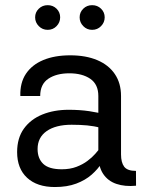

<svg xmlns="http://www.w3.org/2000/svg" viewBox="-20 -733 566 758"><path d="M257.1 -514.6Q195.8 -514.6 151 -496Q106.2 -477.3 82.4 -441.7Q58.6 -406 60.3 -354H138.7Q138.7 -400.6 170.8 -422.1Q202.9 -443.6 253.7 -443.6Q304.7 -443.6 336.4 -421.9Q368.2 -400.1 368.2 -354V-123Q368.2 -75.2 387.1 -46.8Q406 -18.3 439.6 -7Q473.1 4.4 517.1 0.2L516.8 -58.3Q482.7 -58.3 470.2 -75Q457.8 -91.6 457.8 -123.5V-354Q457.8 -404.8 433.3 -440.7Q408.9 -476.6 364 -495.6Q319.1 -514.6 257.1 -514.6ZM406.7 -138.7 374.8 -148.7Q368.2 -139.6 356 -125.6Q343.8 -111.6 325.2 -97.7Q306.6 -83.7 281.5 -74.2Q256.3 -64.7 223.9 -64.7Q173.3 -64.7 150.9 -85.9Q128.4 -107.2 128.4 -144.8Q128.4 -190.4 164.3 -215.5Q200.2 -240.5 262.7 -240.5Q296.9 -240.5 324.1 -237.9Q351.3 -235.4 377.2 -228.3L405.5 -278.6Q369.9 -288.6 332.3 -294.1Q294.7 -299.6 251 -299.6Q193.1 -299.6 147.1 -280.9Q101.1 -262.2 74.3 -225.1Q47.6 -188 47.6 -132.6Q47.6 -67.6 87 -31.1Q126.5 5.4 196.5 5.4Q245.1 5.4 280.9 -8.1Q316.7 -21.5 341.6 -43.3Q366.5 -65.2 382.3 -90.3Q398.2 -115.5 406.7 -138.7ZM118.7 -664.6Q118.7 -644.5 133.1 -629.9Q147.5 -615.2 168.2 -615.2Q189.2 -615.2 203.4 -629.9Q217.5 -644.5 217.5 -664.6Q217.5 -684.6 203.4 -698.6Q189.2 -712.6 168.2 -712.6Q147.5 -712.6 133.1 -698.6Q118.7 -684.6 118.7 -664.6ZM294.4 -664.6Q294.4 -644.5 308.7 -629.9Q323 -615.2 343.8 -615.2Q364.7 -615.2 379 -629.9Q393.3 -644.5 393.3 -664.6Q393.3 -684.6 379 -698.6Q364.7 -712.6 343.8 -712.6Q323 -712.6 308.7 -698.6Q294.4 -684.6 294.4 -664.6Z"/></svg>

Font: Estedad-FD-VF Thin
Style: Regular
Weight: 100
Designer: Amin Abedi
Version: Version 5.0